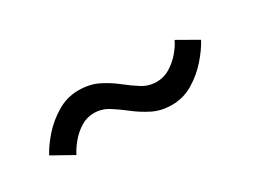

<svg xmlns="http://www.w3.org/2000/svg" viewBox="-25 -570 636 476"><g transform="rotate(-30 293.0 -332.0)"><path d="M519 -362.5Q507.5 -340.5 486.2 -316.2Q465 -292 437 -275.2Q409 -258.5 376.5 -258.5Q345.5 -258.5 321.5 -270.8Q297.5 -283 277.8 -298.5Q258 -314 239 -326Q220 -338 197.5 -338Q177 -338 159.5 -327Q142 -316 129 -300.2Q116 -284.5 108.5 -269.5L49.5 -302.5Q61 -324.5 82.2 -348.5Q103.5 -372.5 131.8 -389.2Q160 -406 192.5 -406Q224.5 -406 248.5 -394Q272.5 -382 292 -366.5Q311.5 -351 330.5 -339Q349.5 -327 372 -327Q393 -327 410.5 -337.8Q428 -348.5 441.5 -364.2Q455 -380 462 -395Z"/></g></svg>

Font: League Spartan Thin
Style: Regular
Weight: 400
Version: Version 2.002